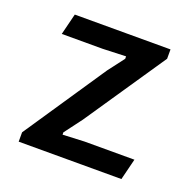

<svg xmlns="http://www.w3.org/2000/svg" viewBox="-98 -618 721 717"><g transform="rotate(20 262.0 -259.0)"><path d="M47.4 -37.1 266.6 -362.8 315.4 -426.8V-436.5L223.6 -433.1H61L82 -517.6H462.4V-480.5L244.6 -159.2L192.4 -89.8V-80.6L278.8 -84.5H476.6L455.6 0H47.4Z"/></g></svg>

Font: Proza Libre
Style: Medium
Weight: 500
Designer: Jasper de Waard
Foundry: Jasper de Waard
Version: Version 1.000; ttfautohint (v1.4.1.8-43bc)